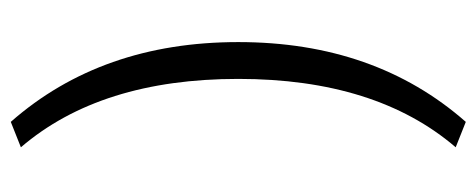

<svg xmlns="http://www.w3.org/2000/svg" viewBox="-290 -508 905 365"><g transform="rotate(-90 162.5 -325.5)"><path d="M113.3 107.5 65 88.3Q195 -63.3 195 -325Q195 -586.7 65 -738.3L113.3 -757.5Q265 -585 265 -325Q265 -65 113.3 107.5Z"/></g></svg>

Font: Boon
Style: Regular
Weight: 400
Designer: Sungsit Sawaiwan
Foundry: FontUni
Version: Version 3.0